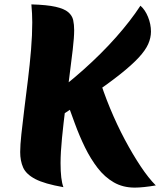

<svg xmlns="http://www.w3.org/2000/svg" viewBox="-20 -822 735 875"><path d="M197 -255 187 -365Q278 -431 360 -504Q442 -577 508.5 -652Q575 -727 620 -796Q641 -778 654.5 -745Q668 -712 668 -678Q668 -650 655.5 -621.5Q643 -593 612 -559.5Q581 -526 527.5 -483.5Q474 -441 392.5 -385Q311 -329 197 -255ZM269 31Q183 16 141 -6Q99 -28 85.5 -58.5Q72 -89 72 -129Q72 -160 77.5 -211.5Q83 -263 91 -327Q99 -391 107.5 -460Q116 -529 121.5 -596Q127 -663 127 -720Q127 -739 126 -760Q125 -781 123 -802Q194 -800 233.5 -791Q273 -782 291 -766.5Q309 -751 313.5 -730.5Q318 -710 318 -684Q318 -652 311.5 -596Q305 -540 296 -471Q287 -402 278 -330Q269 -258 262.5 -192.5Q256 -127 256 -78Q256 -3 269 31ZM594 33Q540 33 498.5 9Q457 -15 425 -56.5Q393 -98 367.5 -150Q342 -202 321 -259.5Q300 -317 280 -372L427 -482Q450 -405 481.5 -329Q513 -253 549 -185.5Q585 -118 621 -64Q657 -10 690 23Q661 28 636.5 30.5Q612 33 594 33Z"/></svg>

Font: Merienda Black
Style: Regular
Weight: 900
Designer: Eduardo Rodriguez Tunni
Foundry: Eduardo Rodriguez Tunni
Version: Version 2.001